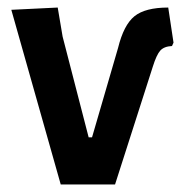

<svg xmlns="http://www.w3.org/2000/svg" viewBox="-20 -489 485 509"><path d="M426 -469 440 -376 436 -367Q415 -366 405 -355Q395 -344 385 -312L285 0H141L10 -463L133 -469L146 -392L215 -125H224L293 -362Q308 -423 336.5 -446Q365 -469 426 -469Z"/></svg>

Font: Alegreya Sans
Style: Bold
Weight: 700
Designer: Juan Pablo del Peral
Foundry: Huerta Tipografica
Version: Version 2.007